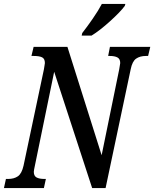

<svg xmlns="http://www.w3.org/2000/svg" viewBox="-38 -951 780 971"><path d="M-8 -46H3Q33 -46 52.5 -59.5Q72 -73 81 -113L184 -600Q185 -609 187 -618.5Q189 -628 189 -632Q189 -654 175 -661Q161 -668 132 -668H121L132 -714H303L476 -166L565 -601Q570 -629 570 -632Q570 -653 556 -660.5Q542 -668 517 -668H509L518 -714H722L711 -668H700Q670 -668 650.5 -654.5Q631 -641 623 -601L496 0H428L236 -588L139 -116Q133 -89 133 -82Q133 -61 147 -53.5Q161 -46 187 -46H194L184 0H-18ZM378 -784Q403 -816 431 -856.5Q459 -897 477 -931H596L593 -921Q571 -891 518.5 -843.5Q466 -796 425 -771H375Z"/></svg>

Font: Noto Serif CondSemiBold
Style: Italic
Weight: 600
Width: 3
Italic angle: -12°
Designer: Monotype Design Team
Foundry: Monotype Imaging Inc.
Version: Version 1.001